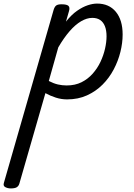

<svg xmlns="http://www.w3.org/2000/svg" viewBox="-132 -539 747 1074"><path d="M-72 515Q-88 515 -102 508Q-116 501 -110 483L168 -484Q174 -503 183.5 -509Q193 -515 212 -515Q242 -515 251 -506Q260 -497 254 -477L237 -418Q268 -457 299 -478.5Q330 -500 358.5 -509.5Q387 -519 411 -519Q478 -519 516 -473Q554 -427 554 -346Q554 -299 541.5 -248.5Q529 -198 504 -150.5Q479 -103 441.5 -65.5Q404 -28 354.5 -5.5Q305 17 243 17Q211 17 180 7Q149 -3 122 -18L-24 489Q-28 502 -38.5 508.5Q-49 515 -72 515ZM141 -86Q168 -72 192 -66.5Q216 -61 241 -61Q288 -61 324 -79Q360 -97 386.5 -127Q413 -157 430 -193Q447 -229 455.5 -266.5Q464 -304 464 -336Q464 -369 455 -392Q446 -415 428.5 -427Q411 -439 384 -439Q354 -439 321.5 -420Q289 -401 257 -364Q225 -327 194 -274Z"/></svg>

Font: Playwrite TZ
Style: Regular
Weight: 400
Designer: Veronika Burian, José Scaglione
Foundry: TypeTogether
Version: Version 1.002